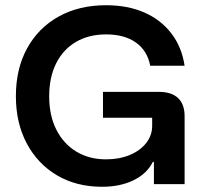

<svg xmlns="http://www.w3.org/2000/svg" viewBox="-20 -705 780 735"><path d="M370.8 10Q272.5 10 198.3 -33.8Q124.2 -77.5 82.5 -155.8Q40.8 -234.2 40.8 -336.7Q40.8 -441.7 83.8 -520Q126.7 -598.3 204.6 -641.7Q282.5 -685 385.8 -685Q468.3 -685 531.7 -657.5Q595 -630 635.4 -577.9Q675.8 -525.8 686.7 -453.3H555Q544.2 -510.8 500.4 -542.1Q456.7 -573.3 385.8 -573.3Q320 -573.3 270.8 -544.6Q221.7 -515.8 195 -462.5Q168.3 -409.2 168.3 -335.8Q168.3 -263.3 195.4 -209.2Q222.5 -155 271.7 -125Q320.8 -95 385.8 -95Q436.7 -95 476.7 -111.7Q516.7 -128.3 539.6 -157.5Q562.5 -186.7 562.5 -223.3V-254.2H374.2V-353.3H588.3Q636.7 -353.3 661.7 -329.6Q686.7 -305.8 686.7 -260V0H569.2V-85H565Q542.5 -40 491.2 -15Q440 10 370.8 10Z"/></svg>

Font: Funnel Display Light SemiBold
Style: Regular
Weight: 600
Version: Version 1.000